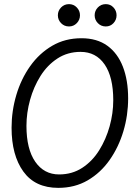

<svg xmlns="http://www.w3.org/2000/svg" viewBox="-20 -897 640 929"><path d="M262 12Q150 12 93 -67Q36 -146 36 -279Q36 -360 59 -437.5Q82 -515 126 -577Q170 -639 232.5 -675.5Q295 -712 374 -712Q449 -712 499 -676Q549 -640 574.5 -574.5Q600 -509 600 -421Q600 -339 577 -262Q554 -185 510.5 -123Q467 -61 404.5 -24.5Q342 12 262 12ZM266 -53Q329 -53 378 -85Q427 -117 460 -170Q493 -223 510.5 -286Q528 -349 528 -412Q528 -525 486 -585.5Q444 -646 370 -646Q307 -646 258 -614Q209 -582 176 -529.5Q143 -477 125.5 -414Q108 -351 108 -288Q108 -176 150.5 -114.5Q193 -53 266 -53ZM492 -769Q469 -769 453.5 -785Q438 -801 438 -823Q438 -845 453.5 -861Q469 -877 492 -877Q514 -877 529 -861Q544 -845 544 -823Q544 -801 529 -785Q514 -769 492 -769ZM314 -769Q291 -769 275.5 -785Q260 -801 260 -823Q260 -845 275.5 -861Q291 -877 314 -877Q336 -877 351.5 -861Q367 -845 367 -823Q367 -801 351.5 -785Q336 -769 314 -769Z"/></svg>

Font: DM Mono Light
Style: Italic
Weight: 300
Italic angle: -10°
Designer: Colophon Foundry
Foundry: Colophon Foundry
Version: Version 1.000; ttfautohint (v1.8.2.53-6de2)